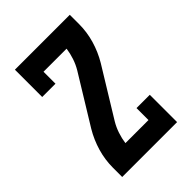

<svg xmlns="http://www.w3.org/2000/svg" viewBox="-215 -832 930 930"><g transform="rotate(-45 250.0 -367.5)"><path d="M62 0V-63Q62 -118 77.5 -171Q93 -224 121 -271L273 -519Q288 -544 297.5 -572.5Q307 -601 311 -630H153V-548H62V-735H438V-672Q438 -617 422.5 -564Q407 -511 379 -464L303 -340L227 -216Q212 -191 202.5 -162.5Q193 -134 189 -105H347V-187H438V0Z"/></g></svg>

Font: Iosevka Curly Slab Extrabold
Style: Regular
Weight: 800
Monospace: yes
Designer: Belleve Invis
Foundry: Belleve Invis
Version: Version 22.1.2; ttfautohint (v1.8.4)